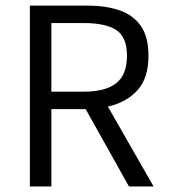

<svg xmlns="http://www.w3.org/2000/svg" viewBox="-20 -677 613 697"><path d="M88.4 0V-656.7H296.9Q362.8 -656.7 412.8 -639.9Q462.9 -623 491 -583.3Q519 -543.5 519 -474.6Q519 -394 479.5 -349.9Q439.9 -305.7 371.6 -290L537.6 0H448.2L291 -280.8H166.5V0ZM166.5 -344.2H284.2Q362.8 -344.2 401.9 -375Q440.9 -405.8 440.9 -474.6Q440.9 -543 401.9 -568.1Q362.8 -593.3 284.7 -593.3H166.5Z"/></svg>

Font: Varta Light
Style: Regular
Weight: 400
Version: Version 1.004